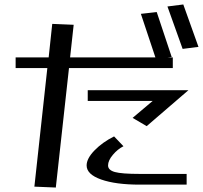

<svg xmlns="http://www.w3.org/2000/svg" viewBox="-20 -826 909 860"><path d="M606 -47Q525 -47 494.5 -55.5Q464 -64 464 -85Q464 -107 485.5 -132.5Q507 -158 533 -171L491 -215Q439 -189 403.5 -152.5Q368 -116 368 -85Q368 -45 433 -22Q498 1 606 1H816V-47ZM664 -374 574 -298 637 -261 824 -422H373V-374ZM754 -569H731L749 -571L682 -772L611 -764L676 -569H294L310 -715L214 -719L198 -569H50V-521H192L134 10L230 14L289 -521H754ZM801 -806 730 -797 798 -607 869 -616Z"/></svg>

Font: LXGW Marker Gothic
Style: Regular
Weight: 400
Version: Version 1.001